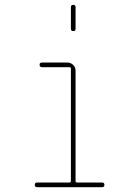

<svg xmlns="http://www.w3.org/2000/svg" viewBox="-20 -780 540 800"><path d="M134.8 0Q125 0 125 -9.8Q125 -19.5 134.8 -19.5H269.5Q274.4 -19.5 275.4 -25.4V-495.1Q275.4 -500 269.5 -500H155.3Q145.5 -500 145 -509.8Q144.5 -519.5 155.3 -519.5H259.8Q274.4 -519.5 284.7 -509.8Q294.9 -500 294.9 -485.4V-25.4Q294.9 -20.5 299.8 -19.5H405.3Q415 -19.5 415 -9.8Q415 0 405.3 0ZM275.4 -660.2V-750Q275.4 -759.8 285.2 -759.8Q294.9 -759.8 294.9 -750V-660.2Q294.9 -650.4 285.2 -650.4Q275.4 -650.4 275.4 -660.2Z"/></svg>

Font: Rounded-X Mgen+ 1m thin
Style: Regular
Weight: 100
Designer: [Source Han Sans]
Ryoko NISHIZUKA  (kana & ideographs); Paul D. Hunt (Latin, Greek & Cyrillic); Wenlong ZHANG  (bopomofo
Version: Version 1.059.20150602